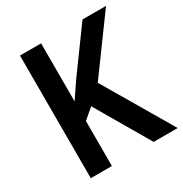

<svg xmlns="http://www.w3.org/2000/svg" viewBox="-166 -907 923 968"><g transform="rotate(-30 295.5 -423.0)"><path d="M591 -66 356 -465 586 -780H449L273 -538C248 -502 227 -470 208 -442V-780H85V-66H208V-328L268 -379L451 -66Z"/></g></svg>

Font: Noto Sans Malayalam UI SemiCondensed SemiBold
Style: Regular
Weight: 600
Width: 4
Designer: Jelle Bosma - Monotype Design Team
Foundry: Monotype Imaging Inc.
Version: Version 2.104